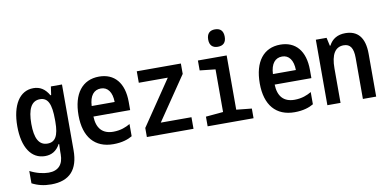

<svg xmlns="http://www.w3.org/2000/svg" viewBox="-88 -1044 3177 1565"><g transform="rotate(-10 1500.0 -261.5)"><path d="M223 245C377 245 450 161 450 2V-542H358L348 -472H342C309 -529 268 -553 214 -553C100 -553 32 -444 32 -269C32 -95 100 9 214 9C266 9 309 -13 339 -69H343C342 -54 341 -24 341 -5V17C341 100 300 147 219 147C176 147 118 134 65 106V208C113 233 164 245 223 245ZM251 -88C179 -88 148 -151 148 -269C148 -389 180 -455 252 -455C317 -455 344 -401 344 -270V-251C344 -135 314 -88 251 -88Z M779 10C852 10 902 -8 936 -28V-129C902 -109 857 -90 796 -90C707 -90 660 -142 657 -240H961V-308C961 -466 884 -553 758 -553C619 -553 539 -449 539 -270C539 -90 626 10 779 10ZM848 -327H658C662 -413 699 -455 756 -455C812 -455 847 -409 848 -327Z M1057 0H1443V-96H1189L1434 -456V-542H1069V-447H1309L1057 -75Z M1755 -624C1800 -624 1824 -648 1824 -695C1824 -744 1800 -768 1755 -768C1712 -768 1687 -744 1687 -695C1687 -648 1712 -624 1755 -624ZM1560 0H1940V-80L1813 -93V-542H1575V-460L1704 -446V-93L1560 -80Z M2279 10C2352 10 2402 -8 2436 -28V-129C2402 -109 2357 -90 2296 -90C2207 -90 2160 -142 2157 -240H2461V-308C2461 -466 2384 -553 2258 -553C2119 -553 2039 -449 2039 -270C2039 -90 2126 10 2279 10ZM2348 -327H2158C2162 -413 2199 -455 2256 -455C2312 -455 2347 -409 2348 -327Z M2551 0H2660V-285C2660 -401 2696 -458 2766 -458C2820 -458 2845 -421 2845 -340V0H2955V-354C2955 -492 2896 -553 2796 -553C2733 -553 2686 -526 2660 -474H2655L2640 -542H2551Z"/></g></svg>

Font: Noto Sans Mono ExtraCondensed SemiBold
Style: Regular
Weight: 600
Width: 2
Designer: Monotype Design Team
Foundry: Monotype Imaging Inc.
Version: Version 2.014